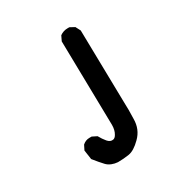

<svg xmlns="http://www.w3.org/2000/svg" viewBox="-148 -587 796 838"><g transform="rotate(-30 250.0 -168.0)"><path d="M117.2 0Q132.8 -13.7 151.4 -13.7Q157.2 -13.7 163.1 -13.7L186.5 -2Q197.3 17.6 210 32.7Q222.7 47.9 238.3 44.9Q248 43 254.9 30.3Q265.6 12.7 265.6 -13.7L257.8 -438.5L269.5 -462.9Q287.1 -475.6 308.6 -475.6Q311.5 -475.6 317.4 -475.6L340.8 -462.9L353.5 -438.5L360.4 -75.2Q361.3 -55.7 361.3 -34.2Q361.3 -12.7 360.4 10.7Q360.4 63.5 324.2 98.6Q291 131.8 263.2 136.2Q235.4 140.6 207 140.6Q191.4 139.6 176.8 133.8Q161.1 127 152.3 117.2Q134.8 98.6 112.3 70.3L105.5 23.4Z"/></g></svg>

Font: JasonHandwriting2
Style: SemiBold
Weight: 600
Version: Version 1.04.7